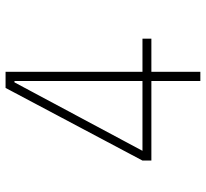

<svg xmlns="http://www.w3.org/2000/svg" viewBox="-45 -695 740 690"><g transform="rotate(-90 325.0 -350.0)"><path d="M379 0V-176H93V-208L354 -700H412V-208H531V-176H412V0ZM128 -208H379V-668H374Z"/></g></svg>

Font: Trispace Thin Thin
Style: Regular
Weight: 250
Version: Version 1.210